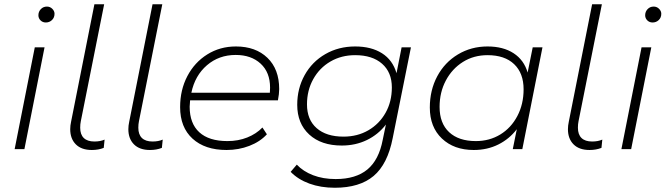

<svg xmlns="http://www.w3.org/2000/svg" viewBox="-20 -703 3140 905"><path d="M144 -480H190L95 0H49ZM161 -631Q161 -648 172.5 -660Q184 -672 201 -672Q216 -672 226.5 -661.5Q237 -651 237 -638Q237 -620 225 -608.5Q213 -597 196 -597Q181 -597 171 -607Q161 -617 161 -631Z M311 -94Q311 -111 315 -129L425 -683H471L361 -132Q358 -118 358 -101Q358 -69 375 -52.5Q392 -36 425 -36Q453 -36 473 -45L469 -6Q444 4 413 4Q364 4 337.5 -22.5Q311 -49 311 -94Z M585 -94Q585 -111 589 -129L699 -683H745L635 -132Q632 -118 632 -101Q632 -69 649 -52.5Q666 -36 699 -36Q727 -36 747 -45L743 -6Q718 4 687 4Q638 4 611.5 -22.5Q585 -49 585 -94Z M876 -230Q874 -210 874 -200Q874 -121 919.5 -79.5Q965 -38 1052 -38Q1103 -38 1145.5 -55Q1188 -72 1217 -102L1238 -70Q1206 -35 1155.5 -15.5Q1105 4 1048 4Q946 4 887.5 -49.5Q829 -103 829 -198Q829 -279 863 -344Q897 -409 957 -446.5Q1017 -484 1092 -484Q1185 -484 1240.5 -430.5Q1296 -377 1296 -283Q1296 -261 1290 -230ZM882 -266H1252Q1253 -274 1253 -290Q1253 -362 1208.5 -403Q1164 -444 1091 -444Q1012 -444 955.5 -395.5Q899 -347 882 -266Z M1917 -480 1831 -52Q1807 71 1741 126.5Q1675 182 1558 182Q1492 182 1438.5 162.5Q1385 143 1350 107L1379 73Q1409 105 1456 123Q1503 141 1562 141Q1657 141 1711.5 96Q1766 51 1784 -44L1799 -116Q1763 -69 1709.5 -43Q1656 -17 1591 -17Q1494 -17 1437.5 -69Q1381 -121 1381 -209Q1381 -286 1416 -349Q1451 -412 1513.5 -448Q1576 -484 1654 -484Q1730 -484 1780.5 -452Q1831 -420 1849 -358L1873 -480ZM1827 -291Q1827 -362 1781 -402.5Q1735 -443 1654 -443Q1589 -443 1537.5 -413Q1486 -383 1456.5 -330Q1427 -277 1427 -211Q1427 -139 1472.5 -99Q1518 -59 1599 -59Q1665 -59 1716.5 -89Q1768 -119 1797.5 -171.5Q1827 -224 1827 -291Z M2537 -480 2442 0H2397L2416 -94Q2381 -48 2329 -22Q2277 4 2213 4Q2120 4 2063 -50Q2006 -104 2006 -196Q2006 -278 2041 -343.5Q2076 -409 2138.5 -446.5Q2201 -484 2278 -484Q2352 -484 2401 -452Q2450 -420 2467 -361L2491 -480ZM2448 -282Q2448 -358 2403.5 -400.5Q2359 -443 2278 -443Q2213 -443 2162 -411Q2111 -379 2081.5 -323.5Q2052 -268 2052 -199Q2052 -122 2097 -80Q2142 -38 2223 -38Q2287 -38 2338 -69Q2389 -100 2418.5 -156Q2448 -212 2448 -282Z M2657 -94Q2657 -111 2661 -129L2771 -683H2817L2707 -132Q2704 -118 2704 -101Q2704 -69 2721 -52.5Q2738 -36 2771 -36Q2799 -36 2819 -45L2815 -6Q2790 4 2759 4Q2710 4 2683.5 -22.5Q2657 -49 2657 -94Z M3004 -480H3050L2955 0H2909ZM3021 -631Q3021 -648 3032.5 -660Q3044 -672 3061 -672Q3076 -672 3086.5 -661.5Q3097 -651 3097 -638Q3097 -620 3085 -608.5Q3073 -597 3056 -597Q3041 -597 3031 -607Q3021 -617 3021 -631Z"/></svg>

Font: Montserrat Ace
Style: Light Italic
Weight: 300
Italic angle: -11.3°
Designer: Julieta Ulanovsky
Foundry: Julieta Ulanovsky
Version: Version 1